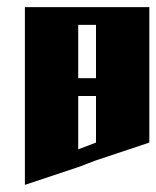

<svg xmlns="http://www.w3.org/2000/svg" viewBox="-20 -520 440 540"><path d="M50 -500H400V-119L250 -69L200 -50L50 0ZM200 -450V-300H250V-450ZM200 -250V-100L250 -119V-250Z"/></svg>

Font: SOV_Meka
Style: Book
Weight: 400
Version: Version 1.00